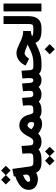

<svg xmlns="http://www.w3.org/2000/svg" viewBox="1202 -1967 1004 3448"><g transform="rotate(-90 1704.0 -243.0)"><path d="M115.2 -640.1 200.2 -724.6 283.2 -642.1 365.7 -724.6 450.7 -639.6 365.7 -554.7 283.2 -637.7 200.2 -554.7ZM18.6 -230.5Q18.6 -313.5 82.8 -372.8Q147 -432.1 262.7 -471.2L258.8 -496.1L394.5 -524.4L438.5 -205.6Q442.9 -173.8 457.8 -160.2Q472.7 -146.5 501.5 -146.5H516.6V0H499.5Q371.6 0 327.1 -97.7Q273.4 -64.5 210.4 -64.5Q161.6 -64.5 117.7 -81.8Q73.7 -99.1 46.1 -136Q18.6 -172.9 18.6 -230.5ZM284.7 -332Q214.4 -303.2 188.2 -278.3Q162.1 -253.4 162.1 -236.3Q162.1 -220.7 170.2 -212.9Q178.2 -205.1 207.5 -205.1Q242.7 -205.1 268.1 -223.4Q293.5 -241.7 293.5 -264.6Q293.5 -276.4 292 -288.1Z M891.1 0H879.4Q791 0 744.1 -52.7Q711.4 -24.9 667 -12.5Q622.6 0 569.8 0H497.1V-146.5H570.8Q616.2 -146.5 638.2 -152.1Q660.2 -157.7 667.2 -173.1Q674.3 -188.5 674.3 -218.3Q674.3 -248.5 672.4 -281Q670.4 -313.5 668.5 -342.8L807.1 -358.9L816.9 -207.5Q819.3 -172.9 832.8 -159.7Q846.2 -146.5 880.4 -146.5H891.1ZM457 147.9 542 63.5 625 146 707.5 63.5 792.5 148.4 707.5 233.4 625 150.4 542 233.4Z M1030.8 -58.6Q1001 -30.3 966.3 -15.1Q931.6 0 892.6 0H871.6V-146.5H889.6Q918 -147.5 938.5 -172.4Q959 -197.3 979 -237.3Q1016.1 -312 1062.5 -355Q1108.9 -397.9 1172.4 -397.9Q1231 -397.9 1271.7 -372.3Q1312.5 -346.7 1337.2 -305.2Q1361.8 -263.7 1371.6 -215.8Q1380.9 -172.9 1394 -159.7Q1407.2 -146.5 1420.9 -146.5H1434.1V0H1420.4Q1394.5 0 1369.6 -8.5Q1344.7 -17.1 1324.7 -34.7Q1300.3 -10.3 1269.5 0.2Q1238.8 10.7 1201.2 10.7Q1153.3 10.7 1111.6 -7.6Q1069.8 -25.9 1030.8 -58.6ZM1107.4 -181.2Q1130.9 -156.7 1157 -144.5Q1183.1 -132.3 1199.2 -132.3Q1216.3 -132.3 1226.6 -141.8Q1236.8 -151.4 1236.8 -171.9Q1236.8 -212.4 1218.8 -231.9Q1200.7 -251.5 1174.8 -251.5Q1143.1 -251.5 1107.4 -181.2Z M1987.3 -146.5Q2004.4 -146.5 2015.1 -158.9Q2025.9 -171.4 2025.9 -218.3Q2025.9 -229 2024.9 -251Q2023.9 -272.9 2022.2 -297.9Q2020.5 -322.8 2019 -342.3L2158.2 -358.9L2168 -207.5Q2170.4 -172.4 2184.1 -159.4Q2197.8 -146.5 2229 -146.5H2243.7V0H2230Q2191.4 0 2158.2 -10.7Q2125 -21.5 2102.1 -45.9Q2080.1 -22 2051.3 -11Q2022.5 0 1987.8 0Q1950.7 0 1919.7 -12.7Q1888.7 -25.4 1866.2 -50.8Q1812.5 0 1734.9 0Q1694.3 -0.5 1660.6 -12.2Q1627 -23.9 1603.5 -49.3Q1575.2 -22.9 1535.9 -11.5Q1496.6 0 1448.2 0H1414.6V-146.5H1449.2Q1502.4 -146.5 1520.3 -160.6Q1538.1 -174.8 1538.1 -219.2Q1538.1 -226.6 1536.9 -246.8Q1535.6 -267.1 1534.2 -291Q1532.7 -314.9 1531.2 -332L1669.9 -348.6L1680.2 -207.5Q1682.6 -176.3 1695.8 -161.4Q1709 -146.5 1735.8 -146.5Q1771.5 -146.5 1784.2 -161.6Q1796.9 -176.8 1796.9 -219.2Q1796.9 -225.6 1795.7 -246.3Q1794.4 -267.1 1793 -291.3Q1791.5 -315.4 1790 -332L1928.7 -348.6L1939 -207.5Q1941.4 -175.3 1953.1 -160.9Q1964.8 -146.5 1987.3 -146.5Z M2452.1 147.9 2543.9 56.6 2635.7 147.9 2543.9 239.7ZM2870.1 -190.4Q2842.3 -187.5 2824.2 -184.6Q2806.2 -181.6 2777.3 -170.4Q2783.2 -162.6 2805.9 -154.5Q2828.6 -146.5 2877 -146.5H2903.3V0H2875Q2795.4 0 2738.3 -24.2Q2681.2 -48.3 2659.7 -108.9Q2575.2 -64.5 2486.8 -32.2Q2398.4 0 2302.2 0H2224.1V-146.5H2303.7Q2355.5 -146.5 2400.9 -156.5Q2446.3 -166.5 2492.9 -185.8Q2539.6 -205.1 2594.2 -232.4L2627.4 -249.5Q2620.1 -252.4 2612.8 -255.6Q2605.5 -258.8 2595.7 -262.2Q2493.7 -303.7 2475.6 -303.7Q2457.5 -303.7 2436.8 -291.5Q2416 -279.3 2400.9 -259.3L2372.6 -223.1L2249.5 -284.7L2272.5 -324.7Q2305.2 -381.3 2358.4 -415.3Q2411.6 -449.2 2476.1 -449.2Q2513.7 -449.2 2553.2 -435.1Q2592.8 -420.9 2636.7 -399.4Q2680.7 -377.9 2711.9 -364.5Q2743.2 -351.1 2768.1 -343.8Q2793 -336.4 2817.4 -332.8Q2841.8 -329.1 2872.1 -327.6Z M2883.8 0V-146.5H2923.3Q2971.2 -146.5 2983.9 -163.3Q2996.6 -180.2 2996.6 -226.1V-681.6H3137.7V-226.6Q3137.7 -121.1 3086.4 -60.5Q3035.2 0 2922.9 0Z M3223.6 -681.6H3364.7V-0.5H3223.6Z"/></g></svg>

Font: Vazir Black FD
Style: Black-FD
Weight: 900
Designer: Saber Rastikerdar
Foundry: Saber Rastikerdar
Version: Version 30.0.0